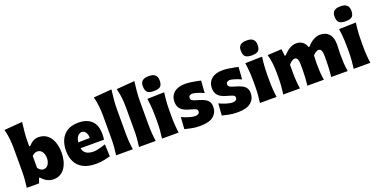

<svg xmlns="http://www.w3.org/2000/svg" viewBox="-24 -1721 5085 2598"><g transform="rotate(-20 2519.0 -422.0)"><path d="M426.8 16.1Q384.8 16.1 341.1 -4.4Q297.4 -24.9 259.8 -69.3H246.6L222.2 0H44.9Q53.2 -60.5 57.6 -117.7Q62 -174.8 62 -246.6V-565.9Q62 -635.3 54.7 -702.4Q47.4 -769.5 29.3 -838.9L290.5 -859.9Q281.2 -792.5 274.7 -719.5Q268.1 -646.5 268.1 -565.9V-517.1H284.2Q312 -551.3 348.1 -571Q384.3 -590.8 424.8 -590.8Q499.5 -590.8 549.8 -550.5Q600.1 -510.3 625.5 -441.7Q650.9 -373 650.9 -287.6Q650.9 -227.5 637.5 -173.1Q624 -118.7 596.4 -75.9Q568.8 -33.2 526.6 -8.5Q484.4 16.1 426.8 16.1ZM345.2 -157.2Q392.6 -159.7 416 -198Q439.5 -236.3 439.5 -285.6Q439.5 -337.9 415.8 -375Q392.1 -412.1 344.7 -414.6Q300.3 -413.1 268.1 -376.5V-208Q296.9 -161.6 345.2 -157.2Z M1041 16.1Q926.3 16.1 854.2 -22.7Q782.2 -61.5 748.5 -130.1Q714.8 -198.7 714.8 -288.1Q714.8 -377 745.8 -445.1Q776.9 -513.2 839.8 -552Q902.8 -590.8 998.5 -590.8Q1120.1 -590.8 1187.7 -528.1Q1255.4 -465.3 1255.4 -332.5Q1255.4 -309.1 1253.7 -290.8Q1252 -272.5 1249.5 -254.9H912.1Q920.4 -205.1 957.8 -178.5Q995.1 -151.9 1067.4 -151.9Q1086.9 -151.9 1116.5 -157.5Q1146 -163.1 1178.5 -172.4Q1210.9 -181.6 1239.3 -191.4L1247.1 -17.1Q1210 -7.8 1159.7 4.2Q1109.4 16.1 1041 16.1ZM1076.7 -342.8Q1077.1 -395.5 1055.9 -425Q1034.7 -454.6 1001 -456.5Q965.3 -453.6 940.4 -423.6Q915.5 -393.6 910.6 -339.4Z M1331.5 0Q1339.8 -60.5 1344.2 -117.7Q1348.6 -174.8 1348.6 -246.6V-565.9Q1348.6 -635.3 1341.3 -702.4Q1334 -769.5 1315.9 -838.9L1577.1 -859.9Q1567.9 -792.5 1561.3 -719.5Q1554.7 -646.5 1554.7 -565.9V-246.6Q1554.7 -174.8 1558.8 -117.7Q1563 -60.5 1571.8 0Z M1661.1 0Q1669.4 -60.5 1673.8 -117.7Q1678.2 -174.8 1678.2 -246.6V-565.9Q1678.2 -635.3 1670.9 -702.4Q1663.6 -769.5 1645.5 -838.9L1906.7 -859.9Q1897.5 -792.5 1890.9 -719.5Q1884.3 -646.5 1884.3 -565.9V-246.6Q1884.3 -174.8 1888.4 -117.7Q1892.6 -60.5 1901.4 0Z M1992.2 0Q2000.5 -60.5 2004.9 -117.7Q2009.3 -174.8 2009.3 -246.6V-303.2Q2009.3 -362.8 2006.8 -408.4Q2004.4 -454.1 2000 -493.7Q1995.6 -533.2 1990.2 -573.2L2233.9 -579.6Q2228 -538.6 2223.9 -498.3Q2219.7 -458 2217.5 -411.1Q2215.3 -364.3 2215.3 -303.2V-246.6Q2215.3 -174.8 2219.2 -117.7Q2223.1 -60.5 2231.9 0ZM2110.8 -642.1Q2047.4 -642.1 2018.8 -666.3Q1990.2 -690.4 1990.2 -758.3Q1990.2 -806.2 2019 -831.5Q2047.9 -856.9 2111.8 -856.9Q2175.3 -856.9 2203.6 -829.6Q2231.9 -802.2 2231.9 -751.5Q2231.9 -688.5 2203.6 -665.3Q2175.3 -642.1 2110.8 -642.1Z M2537.6 16.1Q2463.9 16.1 2409.7 3.4Q2355.5 -9.3 2319.8 -17.1L2331.5 -188Q2377.9 -165 2431.4 -148.7Q2484.9 -132.3 2523.4 -132.3Q2547.9 -133.8 2565.4 -144Q2583 -154.3 2583 -181.2Q2583 -205.1 2559.6 -215.8Q2536.1 -226.6 2475.6 -242.7Q2394.5 -264.2 2357.2 -303Q2319.8 -341.8 2319.8 -407.7Q2319.8 -491.7 2376.7 -540.8Q2433.6 -589.8 2538.1 -589.8Q2575.2 -589.8 2617.2 -584Q2659.2 -578.1 2696.8 -570.6Q2734.4 -563 2758.3 -557.6L2745.6 -381.8Q2692.4 -406.7 2647.7 -419.7Q2603 -432.6 2581.5 -432.6Q2564.9 -430.7 2548.1 -421.9Q2531.2 -413.1 2531.2 -388.7Q2531.2 -366.7 2548.3 -353.3Q2565.4 -339.8 2613.3 -327.1Q2710.4 -301.8 2751.2 -267.8Q2792 -233.9 2792 -168.9Q2792 -87.4 2731.9 -35.6Q2671.9 16.1 2537.6 16.1Z M3076.7 16.1Q3002.9 16.1 2948.7 3.4Q2894.5 -9.3 2858.9 -17.1L2870.6 -188Q2917 -165 2970.5 -148.7Q3023.9 -132.3 3062.5 -132.3Q3086.9 -133.8 3104.5 -144Q3122.1 -154.3 3122.1 -181.2Q3122.1 -205.1 3098.6 -215.8Q3075.2 -226.6 3014.6 -242.7Q2933.6 -264.2 2896.2 -303Q2858.9 -341.8 2858.9 -407.7Q2858.9 -491.7 2915.8 -540.8Q2972.7 -589.8 3077.1 -589.8Q3114.3 -589.8 3156.2 -584Q3198.2 -578.1 3235.8 -570.6Q3273.4 -563 3297.4 -557.6L3284.7 -381.8Q3231.4 -406.7 3186.8 -419.7Q3142.1 -432.6 3120.6 -432.6Q3104 -430.7 3087.2 -421.9Q3070.3 -413.1 3070.3 -388.7Q3070.3 -366.7 3087.4 -353.3Q3104.5 -339.8 3152.3 -327.1Q3249.5 -301.8 3290.3 -267.8Q3331.1 -233.9 3331.1 -168.9Q3331.1 -87.4 3271 -35.6Q3210.9 16.1 3076.7 16.1Z M3402.3 0Q3410.6 -60.5 3415 -117.7Q3419.4 -174.8 3419.4 -246.6V-303.2Q3419.4 -362.8 3417 -408.4Q3414.6 -454.1 3410.2 -493.7Q3405.8 -533.2 3400.4 -573.2L3644 -579.6Q3638.2 -538.6 3634 -498.3Q3629.9 -458 3627.7 -411.1Q3625.5 -364.3 3625.5 -303.2V-246.6Q3625.5 -174.8 3629.4 -117.7Q3633.3 -60.5 3642.1 0ZM3521 -642.1Q3457.5 -642.1 3429 -666.3Q3400.4 -690.4 3400.4 -758.3Q3400.4 -806.2 3429.2 -831.5Q3458 -856.9 3522 -856.9Q3585.4 -856.9 3613.8 -829.6Q3642.1 -802.2 3642.1 -751.5Q3642.1 -688.5 3613.8 -665.3Q3585.4 -642.1 3521 -642.1Z M4428.7 0Q4435.1 -60.5 4438.7 -116.2Q4442.4 -171.9 4442.4 -234.9V-294.9Q4442.4 -350.1 4430.4 -377Q4418.5 -403.8 4387.7 -403.8Q4373 -403.8 4350.1 -388.9Q4327.1 -374 4309.6 -354Q4308.6 -325.7 4307.1 -294.7Q4305.7 -263.7 4305.7 -237.8Q4305.7 -169.4 4309.1 -114Q4312.5 -58.6 4323.2 0H4085.4Q4092.3 -60.5 4095.7 -116.2Q4099.1 -171.9 4099.1 -234.9V-294.9Q4099.1 -350.1 4087.2 -377Q4075.2 -403.8 4043.9 -403.8Q4028.3 -403.8 4003.4 -386.5Q3978.5 -369.1 3961.4 -347.7V-234.9Q3961.4 -171.9 3965.6 -116.2Q3969.7 -60.5 3978.5 0H3738.3Q3746.6 -60.5 3751 -117.7Q3755.4 -174.8 3755.4 -246.6V-303.2Q3755.4 -369.6 3748.3 -436.8Q3741.2 -503.9 3722.7 -573.2L3924.8 -584L3936 -486.8H3953.1Q3988.8 -530.8 4037.6 -560.8Q4086.4 -590.8 4135.3 -590.8Q4188.5 -590.8 4225.3 -565.2Q4262.2 -539.6 4279.8 -486.3H4293Q4329.6 -531.2 4379.6 -561Q4429.7 -590.8 4478.5 -590.8Q4561 -590.8 4607.4 -540.3Q4653.8 -489.7 4653.8 -387.2Q4653.8 -350.1 4651.4 -313.7Q4648.9 -277.3 4648.9 -246.6Q4648.9 -174.8 4652.3 -117.7Q4655.8 -60.5 4666.5 0Z M4752.4 0Q4760.7 -60.5 4765.1 -117.7Q4769.5 -174.8 4769.5 -246.6V-303.2Q4769.5 -362.8 4767.1 -408.4Q4764.6 -454.1 4760.3 -493.7Q4755.9 -533.2 4750.5 -573.2L4994.1 -579.6Q4988.3 -538.6 4984.1 -498.3Q4980 -458 4977.8 -411.1Q4975.6 -364.3 4975.6 -303.2V-246.6Q4975.6 -174.8 4979.5 -117.7Q4983.4 -60.5 4992.2 0ZM4871.1 -642.1Q4807.6 -642.1 4779.1 -666.3Q4750.5 -690.4 4750.5 -758.3Q4750.5 -806.2 4779.3 -831.5Q4808.1 -856.9 4872.1 -856.9Q4935.5 -856.9 4963.9 -829.6Q4992.2 -802.2 4992.2 -751.5Q4992.2 -688.5 4963.9 -665.3Q4935.5 -642.1 4871.1 -642.1Z"/></g></svg>

Font: Pinar DS4-ExtraBold
Style: Regular
Weight: 800
Designer: Amin Abedi
Version: Version 2.000